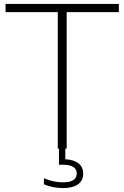

<svg xmlns="http://www.w3.org/2000/svg" viewBox="-20 -760 636 982"><path d="M314 0V54.5Q356.5 56.5 381 75.2Q405.5 94 405.5 128Q405.5 164.5 378.2 183.2Q351 202 302.5 202Q278 202 251.8 197Q225.5 192 204.5 182.5V151.5Q232 163 255.2 167.8Q278.5 172.5 302 172.5Q372.5 172.5 372.5 127.5Q372.5 82.5 301 82.5H281.5V0H275.5V-698H8.5V-740H588V-698H321V0Z"/></svg>

Font: Encode Sans Semi Expanded ExLight
Style: Regular
Weight: 275
Width: 6
Designer: Multiple Designers
Foundry: Impallari Type
Version: Version 2.000